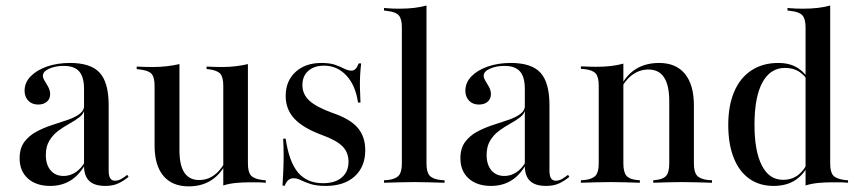

<svg xmlns="http://www.w3.org/2000/svg" viewBox="-20 -652 3061 685"><path d="M279.8 -207.3V-334.7Q279.8 -377.4 262.5 -397.2Q245.2 -416.9 207.3 -416.9Q177.4 -416.9 155.2 -406.9Q133.1 -396.8 133.1 -382.3Q133.1 -373.4 139.5 -363.3Q146 -353.2 152.4 -341.1Q158.9 -329 158.9 -316.1Q158.9 -299.2 147.2 -289.1Q135.5 -279 116.1 -279Q94.4 -279 81 -292.7Q67.7 -306.5 67.7 -328.2Q67.7 -357.3 89.1 -379.4Q110.5 -401.6 147.2 -414.5Q183.9 -427.4 229.8 -427.4Q304 -427.4 335.9 -392.3Q367.7 -357.3 367.7 -276.6V-207.3ZM158.9 11.3Q108.9 11.3 79.4 -15.3Q50 -41.9 50 -87.1Q50 -122.6 66.5 -145.2Q83.1 -167.7 109.3 -181.9Q135.5 -196 164.9 -205.6Q194.4 -215.3 221 -224.2Q247.6 -233.1 264.1 -245.6Q280.6 -258.1 280.6 -278.2L281.5 -261.3Q278.2 -245.2 262.9 -233.5Q247.6 -221.8 227.8 -210.9Q208.1 -200 188.7 -185.9Q169.4 -171.8 156.5 -150.8Q143.5 -129.8 143.5 -99.2Q143.5 -64.5 160.5 -44.4Q177.4 -24.2 207.3 -24.2Q229 -24.2 248.8 -36.7Q268.5 -49.2 283.1 -74.2V-63.7Q260.5 -25 229.8 -6.9Q199.2 11.3 158.9 11.3ZM367.7 -43.5Q367.7 -24.2 373.4 -15.7Q379 -7.3 390.3 -7.3Q402.4 -7.3 413.7 -14.1Q425 -21 433.9 -28.2L438.7 -21Q421 -6.5 402 2.4Q383.1 11.3 355.6 11.3Q316.9 11.3 298.4 -6.5Q279.8 -24.2 279.8 -60.5V-207.3H367.7Z M620.2 -414.5V-207.3H531.5V-346Q531.5 -376.6 520.6 -388.7Q509.7 -400.8 479 -404L467.7 -405.6V-414.5Q486.3 -413.7 498.8 -413.3Q511.3 -412.9 523.4 -412.9Q551.6 -412.9 575.4 -415.7Q599.2 -418.5 620.2 -423.4ZM620.2 -207.3V-116.1Q620.2 -62.1 637.9 -35.9Q655.6 -9.7 690.3 -9.7Q725.8 -9.7 752.8 -34.3Q779.8 -58.9 798.4 -107.3L800.8 -103.2Q780.6 -44.4 743.5 -15.7Q706.5 12.9 653.2 12.9Q594.4 12.9 562.9 -24.6Q531.5 -62.1 531.5 -133.1V-207.3ZM776.6 0V-207.3H864.5V-68.5Q864.5 -37.9 875.4 -25.8Q886.3 -13.7 916.9 -9.7L928.2 -8.9V0Q909.7 -1.6 897.6 -1.6Q885.5 -1.6 872.6 -1.6Q845.2 -1.6 821 0.8Q796.8 3.2 776.6 9.7ZM864.5 -414.5V-207.3H776.6V-346Q776.6 -376.6 766.1 -388.7Q755.6 -400.8 725.8 -404.8L716.9 -405.6V-414.5Q735.5 -413.7 747.6 -413.3Q759.7 -412.9 771 -412.9Q797.6 -412.9 821 -415.7Q844.4 -418.5 864.5 -423.4Z M1141.9 11.3Q1108.9 11.3 1087.9 4.4Q1066.9 -2.4 1053.2 -9.3Q1039.5 -16.1 1027.4 -16.1Q1005.6 -16.1 996 10.5H987.9Q989.5 -15.3 990.7 -42.3Q991.9 -69.4 991.9 -98Q991.9 -126.6 990.3 -157.3H999.2Q1011.3 -74.2 1043.5 -36.3Q1075.8 1.6 1132.3 1.6Q1175.8 1.6 1199.6 -19Q1223.4 -39.5 1223.4 -75Q1223.4 -108.1 1202 -129.8Q1180.6 -151.6 1129 -170.2Q1061.3 -195.2 1030.2 -228.6Q999.2 -262.1 999.2 -309.7Q999.2 -362.9 1034.3 -395.2Q1069.4 -427.4 1126.6 -427.4Q1157.3 -427.4 1176.2 -420.6Q1195.2 -413.7 1208.5 -406.9Q1221.8 -400 1233.9 -400Q1242.7 -400 1248.8 -406.5Q1254.8 -412.9 1259.7 -425.8H1268.5Q1266.1 -405.6 1264.9 -384.7Q1263.7 -363.7 1264.1 -339.9Q1264.5 -316.1 1266.1 -286.3H1257.3Q1248.4 -347.6 1215.7 -382.7Q1183.1 -417.7 1136.3 -417.7Q1100.8 -417.7 1079.8 -399.2Q1058.9 -380.6 1058.9 -348.4Q1058.9 -316.1 1083.5 -293.1Q1108.1 -270.2 1166.1 -249.2Q1228.2 -228.2 1255.6 -196.8Q1283.1 -165.3 1283.1 -116.1Q1283.1 -57.3 1245.6 -23Q1208.1 11.3 1141.9 11.3Z M1458.1 -2.4Q1429.8 -2.4 1404.8 -1.6Q1379.8 -0.8 1350 0V-8.9L1362.9 -9.7Q1391.1 -12.9 1402.4 -25.4Q1413.7 -37.9 1413.7 -68.5V-207.3H1501.6V-68.5Q1501.6 -37.9 1512.9 -25.4Q1524.2 -12.9 1552.4 -9.7L1566.1 -8.9V0Q1535.5 -0.8 1510.5 -1.6Q1485.5 -2.4 1458.1 -2.4ZM1413.7 -207.3V-554.8Q1413.7 -584.7 1402.8 -597.2Q1391.9 -609.7 1361.3 -612.9L1350 -614.5V-623.4Q1368.5 -621.8 1381 -621.4Q1393.5 -621 1405.6 -621Q1433.1 -621 1457.3 -623.8Q1481.5 -626.6 1501.6 -632.3V-623.4V-207.3Z M1852.4 -207.3V-334.7Q1852.4 -377.4 1835.1 -397.2Q1817.7 -416.9 1779.8 -416.9Q1750 -416.9 1727.8 -406.9Q1705.6 -396.8 1705.6 -382.3Q1705.6 -373.4 1712.1 -363.3Q1718.5 -353.2 1725 -341.1Q1731.5 -329 1731.5 -316.1Q1731.5 -299.2 1719.8 -289.1Q1708.1 -279 1688.7 -279Q1666.9 -279 1653.6 -292.7Q1640.3 -306.5 1640.3 -328.2Q1640.3 -357.3 1661.7 -379.4Q1683.1 -401.6 1719.8 -414.5Q1756.5 -427.4 1802.4 -427.4Q1876.6 -427.4 1908.5 -392.3Q1940.3 -357.3 1940.3 -276.6V-207.3ZM1731.5 11.3Q1681.5 11.3 1652 -15.3Q1622.6 -41.9 1622.6 -87.1Q1622.6 -122.6 1639.1 -145.2Q1655.6 -167.7 1681.9 -181.9Q1708.1 -196 1737.5 -205.6Q1766.9 -215.3 1793.5 -224.2Q1820.2 -233.1 1836.7 -245.6Q1853.2 -258.1 1853.2 -278.2L1854 -261.3Q1850.8 -245.2 1835.5 -233.5Q1820.2 -221.8 1800.4 -210.9Q1780.6 -200 1761.3 -185.9Q1741.9 -171.8 1729 -150.8Q1716.1 -129.8 1716.1 -99.2Q1716.1 -64.5 1733.1 -44.4Q1750 -24.2 1779.8 -24.2Q1801.6 -24.2 1821.4 -36.7Q1841.1 -49.2 1855.6 -74.2V-63.7Q1833.1 -25 1802.4 -6.9Q1771.8 11.3 1731.5 11.3ZM1940.3 -43.5Q1940.3 -24.2 1946 -15.7Q1951.6 -7.3 1962.9 -7.3Q1975 -7.3 1986.3 -14.1Q1997.6 -21 2006.5 -28.2L2011.3 -21Q1993.5 -6.5 1974.6 2.4Q1955.6 11.3 1928.2 11.3Q1889.5 11.3 1871 -6.5Q1852.4 -24.2 1852.4 -60.5V-207.3H1940.3Z M2160.5 -2.4Q2132.3 -2.4 2107.3 -1.6Q2082.3 -0.8 2052.4 0V-8.9L2065.3 -9.7Q2093.5 -12.9 2104.8 -25.4Q2116.1 -37.9 2116.1 -68.5V-207.3H2204V-68.5Q2204 -37.9 2214.9 -25Q2225.8 -12.1 2253.2 -9.7L2262.9 -8.9V0Q2233.9 -0.8 2210.1 -1.6Q2186.3 -2.4 2160.5 -2.4ZM2116.1 -207.3V-346.8Q2116.1 -377.4 2105.2 -389.9Q2094.4 -402.4 2063.7 -405.6L2052.4 -406.5V-415.3Q2071 -414.5 2083.5 -414.1Q2096 -413.7 2108.1 -413.7Q2135.5 -413.7 2159.7 -416.5Q2183.9 -419.4 2204 -425V-415.3V-207.3ZM2367.7 -207.3V-291.1Q2367.7 -347.6 2349.2 -375.8Q2330.6 -404 2293.5 -404Q2258.1 -404 2229.8 -380.2Q2201.6 -356.5 2182.3 -307.3L2179.8 -312.1Q2201.6 -371 2239.1 -399.2Q2276.6 -427.4 2331.5 -427.4Q2391.9 -427.4 2423.8 -388.3Q2455.6 -349.2 2455.6 -276.6V-207.3ZM2412.1 -2.4Q2386.3 -2.4 2362.5 -1.6Q2338.7 -0.8 2310.5 0V-8.9L2318.5 -9.7Q2346 -12.1 2356.9 -25Q2367.7 -37.9 2367.7 -68.5V-207.3H2455.6V-68.5Q2455.6 -37.9 2466.9 -25.4Q2478.2 -12.9 2506.5 -9.7L2520.2 -8.9V0Q2490.3 -0.8 2464.9 -1.6Q2439.5 -2.4 2412.1 -2.4Z M2739.5 11.3Q2689.5 11.3 2653.2 -14.5Q2616.9 -40.3 2597.6 -89.1Q2578.2 -137.9 2578.2 -206.5Q2578.2 -275.8 2599.6 -325.4Q2621 -375 2661.3 -401.2Q2701.6 -427.4 2756.5 -427.4Q2800 -427.4 2828.2 -408.1Q2856.5 -388.7 2863.7 -367.7L2860.5 -362.9Q2854 -380.6 2832.7 -395.2Q2811.3 -409.7 2780.6 -409.7Q2728.2 -409.7 2700 -357.7Q2671.8 -305.6 2671.8 -207.3Q2671.8 -112.9 2698 -61.7Q2724.2 -10.5 2773.4 -10.5Q2805.6 -10.5 2828.2 -28.2Q2850.8 -46 2862.9 -75.8L2865.3 -71Q2853.2 -34.7 2821 -11.7Q2788.7 11.3 2739.5 11.3ZM2854 0V-207.3H2941.9V-68.5Q2941.9 -37.9 2952.8 -25.8Q2963.7 -13.7 2994.4 -9.7L3005.6 -8.9V0Q2987.1 -1.6 2974.6 -1.6Q2962.1 -1.6 2950 -1.6Q2922.6 -1.6 2898.4 0.8Q2874.2 3.2 2854 9.7ZM2854 -207.3V-554.8Q2854 -584.7 2842.7 -597.2Q2831.5 -609.7 2801.6 -612.9L2789.5 -614.5V-623.4Q2808.9 -621.8 2821 -621.4Q2833.1 -621 2845.2 -621Q2873.4 -621 2897.6 -623.8Q2921.8 -626.6 2941.9 -632.3V-623.4V-207.3Z"/></svg>

Font: Playfair 144pt SemiCondensed Medium
Style: Regular
Weight: 500
Width: 4
Designer: Claus Eggers Sørensen
Foundry: Claus Eggers Sørensen
Version: Version 2.203